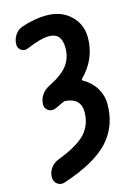

<svg xmlns="http://www.w3.org/2000/svg" viewBox="-141 -813 781 1109"><g transform="rotate(-15 250.0 -258.5)"><path d="M358.4 -321.3Q406.2 -294.9 433.1 -250.5Q460 -206.1 460 -155.3Q460 -22.5 377.9 66.9Q295.9 156.2 103.5 219.7Q79.1 227.5 59.6 212.9Q40 198.2 40 171.9Q40 141.6 57.6 117.2Q75.2 92.8 103.5 82Q225.6 35.2 272.9 -16.6Q320.3 -68.4 320.3 -144.5Q320.3 -226.6 230.5 -234.4Q223.6 -235.4 209 -228.5Q189.5 -218.8 163.1 -207Q140.6 -197.3 120.1 -210Q99.6 -222.7 99.6 -247.1Q99.6 -277.3 116.7 -303.2Q133.8 -329.1 162.1 -342.8Q243.2 -382.8 276.4 -426.8Q309.6 -470.7 309.6 -530.3Q309.6 -620.1 235.4 -620.1Q183.6 -620.1 100.6 -584Q78.1 -574.2 59.1 -586.4Q40 -598.6 40 -622.1Q40 -653.3 57.1 -678.7Q74.2 -704.1 102.5 -713.9Q181.6 -740.2 250 -740.2Q338.9 -740.2 394.5 -687.5Q450.2 -634.8 450.2 -554.7Q450.2 -427.7 356.4 -334Q349.6 -327.1 358.4 -321.3Z"/></g></svg>

Font: Rounded-X Mgen+ 2m bold
Style: Bold
Weight: 700
Designer: [Source Han Sans]
Ryoko NISHIZUKA  (kana & ideographs); Paul D. Hunt (Latin, Greek & Cyrillic); Wenlong ZHANG  (bopomofo
Version: Version 1.059.20150602